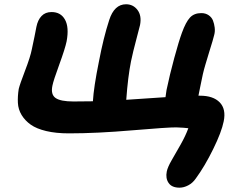

<svg xmlns="http://www.w3.org/2000/svg" viewBox="-20 -698 1103 891"><path d="M813 172.9Q777.3 172.9 762.5 151.1Q747.6 129.4 753.9 98.1Q757.8 78.1 776.1 46.4Q794.4 14.6 817.9 -26.6Q841.3 -67.9 854 -103Q835.4 -105.5 797.9 -106.9Q760.7 -107.4 595 -93.3Q429.2 -79.1 299.8 -79.1Q239.7 -79.1 194.6 -89.8Q149.4 -100.6 122.8 -119.4Q96.2 -138.2 80.3 -164.3Q64.5 -190.4 63 -220.9Q61.5 -251.5 66.9 -285.2Q71.8 -306.2 96.4 -370.4Q121.1 -434.6 127.9 -470.2Q142.6 -538.6 148.9 -573.2Q155.3 -605.5 172.9 -623.8Q190.4 -642.1 219.2 -642.1Q262.2 -642.1 281.7 -606.7Q301.3 -571.3 289.1 -505.9Q282.2 -472.7 254.9 -397.9Q227.5 -323.2 223.1 -299.8Q214.8 -259.3 238 -243.2Q261.2 -227.1 320.8 -227.1Q381.3 -227.1 411.1 -228Q415 -293.9 439 -412.1Q460 -522.9 486.8 -605Q510.3 -678.2 564.9 -678.2Q598.1 -678.2 618.2 -651.6Q638.2 -625 629.9 -582Q628.4 -573.7 612.8 -515.9Q597.2 -458 587.9 -413.1Q573.7 -342.3 565.9 -234.9Q620.6 -238.3 748 -247.1Q748.5 -253.9 752.9 -280.8Q767.6 -351.1 788.6 -428.5Q809.6 -505.9 824.2 -545.9Q842.3 -595.7 861.6 -616.5Q880.9 -637.2 914.1 -637.2Q934.1 -637.2 948.2 -627.4Q962.4 -617.7 968.3 -602.8Q974.1 -587.9 976.3 -570.1Q978.5 -552.2 974.1 -536.1Q972.2 -527.3 966.3 -507.3Q960.4 -487.3 950.2 -454.6Q939.9 -421.9 933.1 -397.9Q926.8 -377 921.4 -353.8Q916 -330.6 909.7 -297.6Q903.3 -264.6 900.9 -253.9H908.2Q969.7 -253.9 999.8 -222.7Q1029.8 -191.4 1018.1 -134.8Q1008.3 -85.4 969.2 -5.9Q930.2 73.7 888.2 130.9Q874 151.4 853.5 162.1Q833 172.9 813 172.9Z"/></svg>

Font: Shantell Sans Irregular Bouncy
Style: Bold Italic
Weight: 700
Italic angle: -11.31°
Designer: Stephen Nixon, Anya Danilova, Shantell Martin
Foundry: Arrow Type
Version: Version 1.006;[9816181b4]